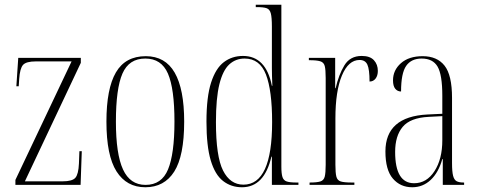

<svg xmlns="http://www.w3.org/2000/svg" viewBox="-20 -780 2016 810"><path d="M45 0V-21L282 -521H132Q90 -521 77 -506Q64 -491 61 -447L59 -416H49L57 -536H321V-515L85 -15H244Q285 -15 298 -30Q311 -45 313 -90L315 -142H325L320 0Z M593 10Q514 10 471.5 -57Q429 -124 429 -267Q429 -406 469 -474.5Q509 -543 595 -543Q677 -543 717 -473.5Q757 -404 757 -267Q757 -122 715 -56Q673 10 593 10ZM594 0Q662 0 689 -65.5Q716 -131 716 -267Q716 -406 688.5 -469.5Q661 -533 593 -533Q524 -533 496.5 -469.5Q469 -406 469 -267Q469 -130 499 -65Q529 0 594 0Z M1001 10Q955 10 921 -16.5Q887 -43 869 -103.5Q851 -164 851 -267Q851 -371 870.5 -431.5Q890 -492 924.5 -518Q959 -544 1005 -544Q1102 -544 1127 -418H1129Q1127 -464 1127 -492.5Q1127 -521 1127 -548V-668Q1127 -706 1122.5 -723.5Q1118 -741 1104.5 -745.5Q1091 -750 1064 -750H1059V-760H1167V-77Q1167 -48 1171.5 -33.5Q1176 -19 1189.5 -14.5Q1203 -10 1230 -10H1239V0H1127V-119H1125Q1095 10 1001 10ZM1007 -1Q1128 -1 1128 -265Q1128 -398 1102 -465.5Q1076 -533 1012 -533Q974 -533 947 -508Q920 -483 905.5 -424.5Q891 -366 891 -265Q891 -120 921 -60.5Q951 -1 1007 -1Z M1286 0V-10H1287Q1317 -10 1331.5 -14.5Q1346 -19 1350 -35Q1354 -51 1354 -85V-451Q1354 -486 1350 -501.5Q1346 -517 1331 -521.5Q1316 -526 1286 -526H1283V-536H1394V-408H1396Q1409 -465 1433 -504.5Q1457 -544 1506 -544Q1541 -544 1557.5 -526Q1574 -508 1574 -481Q1574 -461 1564.5 -448.5Q1555 -436 1539 -436Q1539 -487 1530 -507Q1521 -527 1497 -527Q1450 -527 1422.5 -461.5Q1395 -396 1395 -280V-85Q1395 -51 1399 -35Q1403 -19 1417.5 -14.5Q1432 -10 1464 -10H1475V0Z M1719 10Q1669 10 1637.5 -26.5Q1606 -63 1606 -141Q1606 -288 1783 -297L1846 -300V-376Q1846 -465 1826 -499Q1806 -533 1759 -533Q1715 -533 1693.5 -502Q1672 -471 1672 -394Q1657 -394 1647.5 -405.5Q1638 -417 1638 -441Q1638 -484 1671.5 -513.5Q1705 -543 1763 -543Q1824 -543 1855.5 -503Q1887 -463 1887 -367V-92Q1887 -56 1891.5 -38.5Q1896 -21 1906.5 -15.5Q1917 -10 1936 -10H1938V0H1848V-109H1846Q1830 -52 1797 -21Q1764 10 1719 10ZM1727 -7Q1780 -7 1813 -58Q1846 -109 1846 -188V-290L1788 -287Q1711 -283 1679 -245Q1647 -207 1647 -139Q1647 -7 1727 -7Z"/></svg>

Font: Noto Serif Display ExtraCondensed ExtraLight
Style: Regular
Weight: 200
Width: 2
Designer: Monotype Design Team
Foundry: Monotype Imaging Inc.
Version: Version 2.009